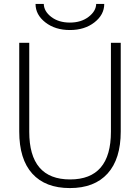

<svg xmlns="http://www.w3.org/2000/svg" viewBox="-20 -948 713 978"><path d="M470 -928H511Q511 -873 461 -834Q411 -795 336 -795Q261 -795 211 -834Q161 -873 161 -928H203Q204 -890 241.5 -861.5Q279 -833 336 -833Q393 -833 431 -862Q469 -891 470 -928ZM545 -730H595V-278Q595 -138 528 -64Q461 10 336 10Q211 10 144.5 -63.5Q78 -137 78 -278V-730H129V-277Q129 -34 337 -34Q545 -34 545 -277Z"/></svg>

Font: Mplus 1p Light
Style: Regular
Weight: 300
Version: Version 1.061